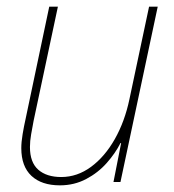

<svg xmlns="http://www.w3.org/2000/svg" viewBox="-20 -547 522 577"><path d="M160 10Q105 10 74.5 -18.5Q44 -47 44 -102Q44 -120 48 -144Q52 -168 57 -190L128 -527H154L81 -184Q77 -163 73.5 -143Q70 -123 70 -105Q70 -59 95 -37Q120 -15 164 -15Q212 -15 253.5 -45.5Q295 -76 325 -129Q355 -182 369 -249L428 -527H454L342 0H321L344 -117H342Q327 -87 301 -57.5Q275 -28 239 -9Q203 10 160 10Z"/></svg>

Font: Noto Sans SemiCondensed Thin
Style: Italic
Weight: 100
Width: 4
Italic angle: -12°
Designer: Monotype Design Team
Foundry: Monotype Imaging Inc.
Version: Version 2.013; ttfautohint (v1.8.4.7-5d5b)